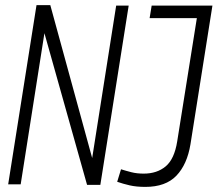

<svg xmlns="http://www.w3.org/2000/svg" viewBox="-20 -722 852 752"><path d="M12 0 123 -702H177L341 -103L435 -700H484L373 2H321L154 -592L61 0ZM439 -10 454 -59Q473 -53 494.5 -47.5Q516 -42 543 -42Q595 -42 629 -70.5Q663 -99 674 -168L751 -651H566L574 -700H812L726 -157Q713 -78 671 -34Q629 10 549 10Q514 10 488 4Q462 -2 439 -10Z"/></svg>

Font: Georama SemiCondensed Light
Style: Italic
Weight: 300
Width: 4
Italic angle: -9°
Designer: Jean-Baptiste Levee
Foundry: Production Type
Version: Version 1.000